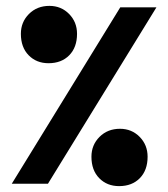

<svg xmlns="http://www.w3.org/2000/svg" viewBox="-20 -625 572 653"><path d="M51 -510Q51 -550 78.5 -577.5Q106 -605 148 -605Q188 -605 215 -577.5Q242 -550 242 -510Q242 -464 215.5 -437Q189 -410 145 -410Q104 -410 77.5 -437Q51 -464 51 -510ZM389 -600H512L143 0H20ZM291 -92Q291 -132 318.5 -159.5Q346 -187 388 -187Q428 -187 455 -159.5Q482 -132 482 -92Q482 -46 455.5 -19Q429 8 385 8Q344 8 317.5 -19Q291 -46 291 -92Z"/></svg>

Font: Lalezar
Style: Regular
Weight: 400
Designer: Borna Izadpanah
Foundry: Borna Izadpanah
Version: Version 1.004